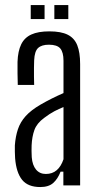

<svg xmlns="http://www.w3.org/2000/svg" viewBox="-20 -730 388 756"><path d="M138.5 6.5Q90 6.5 67 -22Q44 -50.5 39.5 -107Q39 -119.5 38.5 -132.5Q38 -145.5 38.5 -157.5Q41 -192.5 50.5 -221Q60 -249.5 81.2 -273Q102.5 -296.5 139.5 -318Q161 -330.5 184 -342Q207 -353.5 230 -363.5V-491Q230 -524 217.5 -539Q205 -554 172.5 -554Q144 -554 130 -541Q116 -528 114.5 -492.5Q114 -481 113.8 -463.8Q113.5 -446.5 113.8 -428.2Q114 -410 114.5 -395.5H50Q49.5 -415.5 49 -441Q48.5 -466.5 49 -486.5Q50.5 -529 63.5 -555.5Q76.5 -582 103.5 -594.2Q130.5 -606.5 174.5 -606.5Q220.5 -606.5 246.8 -593.2Q273 -580 284.2 -551.8Q295.5 -523.5 295.5 -478V0H229.5V-54H218.5Q207.5 -25.5 189.5 -9.5Q171.5 6.5 138.5 6.5ZM160.5 -45Q186 -45 203.2 -59.8Q220.5 -74.5 230 -103V-308.5Q212.5 -301.5 194.2 -292Q176 -282.5 153.5 -265.5Q125 -244.5 115.5 -218.2Q106 -192 104.5 -157.5Q104 -148.5 104.2 -136Q104.5 -123.5 105 -111Q107.5 -79.5 122 -62.2Q136.5 -45 160.5 -45ZM194 -655V-710H249V-655ZM101 -655V-710H155.5V-655Z"/></svg>

Font: Big Shoulders Display Thin
Style: Regular
Weight: 400
Version: Version 2.002